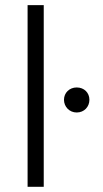

<svg xmlns="http://www.w3.org/2000/svg" viewBox="-20 -717 396 737"><path d="M147.9 -697.3H85.9V0H147.9ZM225.6 -334C225.6 -307.1 246.6 -285.2 274.4 -285.2C303.2 -285.2 323.2 -307.1 323.2 -334C323.2 -360.8 303.2 -381.3 274.4 -381.3C246.6 -381.3 225.6 -360.8 225.6 -334Z"/></svg>

Font: Estedad Light
Style: Regular
Weight: 300
Designer: Amin Abedi
Version: Version 7.3